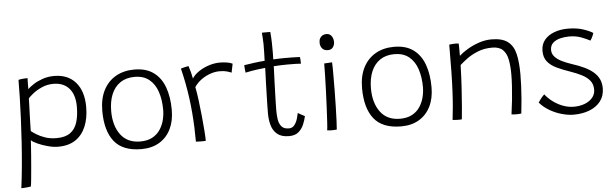

<svg xmlns="http://www.w3.org/2000/svg" viewBox="-54 -917 4271 1335"><g transform="rotate(-5 2081.0 -250.0)"><path d="M46 216Q55.5 145 63 63.8Q70.5 -17.5 76 -101.8Q81.5 -186 85 -265.8Q88.5 -345.5 90.2 -415Q92 -484.5 92 -536Q104.5 -539.5 122.5 -541.2Q140.5 -543 155.5 -543Q155 -532 154.8 -508Q154.5 -484 154.5 -466Q169 -480.5 195.8 -498Q222.5 -515.5 259.8 -528.5Q297 -541.5 341 -541.5Q437 -541.5 490.8 -479.5Q544.5 -417.5 544.5 -307.5Q544.5 -230 520.2 -171.8Q496 -113.5 448 -81.2Q400 -49 327.5 -49Q293 -49 254.2 -59.5Q215.5 -70 184.2 -84.2Q153 -98.5 141 -110.5Q140.5 -100 138.5 -70.5Q136.5 -41 133.5 -1.2Q130.5 38.5 126.8 80Q123 121.5 119.8 156.5Q116.5 191.5 113 210Q102.5 212 89.2 213.5Q76 215 64.2 215.5Q52.5 216 46 216ZM321 -109.5Q381.5 -109.5 416.2 -134.5Q451 -159.5 465.5 -205.8Q480 -252 480 -316Q480 -397.5 441 -442.5Q402 -487.5 330.5 -487.5Q287.5 -487.5 250 -470.8Q212.5 -454 187 -433.5Q161.5 -413 152.5 -401.5Q152.5 -392 151.5 -363Q150.5 -334 149.2 -297Q148 -260 147 -226.2Q146 -192.5 146 -174Q157 -165 181.2 -149.5Q205.5 -134 241 -121.8Q276.5 -109.5 321 -109.5Z M902 18Q772 18 712.8 -56.5Q653.5 -131 653.5 -270Q653.5 -354.5 684.2 -414.2Q715 -474 770.5 -505.8Q826 -537.5 900.5 -537.5Q982 -537.5 1034 -499.5Q1086 -461.5 1110.8 -393.5Q1135.5 -325.5 1135.5 -234.5Q1135.5 -158 1107.5 -101.2Q1079.5 -44.5 1027.2 -13.2Q975 18 902 18ZM899 -35.5Q948.5 -35.5 982.5 -53.8Q1016.5 -72 1037 -102.5Q1057.5 -133 1066.8 -169.2Q1076 -205.5 1076 -241.5Q1076 -312 1057.2 -367.5Q1038.5 -423 999 -454.8Q959.5 -486.5 897.5 -486.5Q838.5 -486.5 797.8 -459Q757 -431.5 736 -381.2Q715 -331 715 -263Q715 -161.5 762 -98.5Q809 -35.5 899 -35.5Z M1301 -440Q1318.5 -467 1350.5 -488.2Q1382.5 -509.5 1421.2 -521.8Q1460 -534 1496.5 -534Q1520 -534 1545 -530.2Q1570 -526.5 1585 -518.5L1572.5 -457Q1560 -462.5 1540.2 -468.2Q1520.5 -474 1489.5 -474Q1456 -474 1421.8 -461.5Q1387.5 -449 1358.8 -427.5Q1330 -406 1312.5 -378.5Q1320.5 -339.5 1327.5 -285.2Q1334.5 -231 1340 -174.5Q1345.5 -118 1349 -71Q1352.5 -24 1352.5 0Q1340 1 1319.2 0.8Q1298.5 0.5 1283.5 -0.5Q1283.5 -50 1281.5 -100.5Q1279.5 -151 1275.2 -202.5Q1271 -254 1264 -306Q1257 -358 1247 -410.2Q1237 -462.5 1224 -515.5Q1230.5 -518 1241.5 -520.8Q1252.5 -523.5 1263 -525.8Q1273.5 -528 1278 -528.5Q1284.5 -510 1291.5 -483Q1298.5 -456 1301 -440Z M2054 -111.5Q2048 -83.5 2035.5 -53.8Q2023 -24 1998.8 -3.2Q1974.5 17.5 1932.5 17.5Q1879.5 17.5 1850.5 -6.5Q1821.5 -30.5 1810.5 -69Q1799.5 -107.5 1799.5 -151.5Q1799.5 -174 1800.2 -209Q1801 -244 1802 -283.8Q1803 -323.5 1804.2 -361Q1805.5 -398.5 1806.5 -427.5Q1807.5 -456.5 1808 -469.5Q1752 -464 1714.8 -457.5Q1677.5 -451 1669.5 -448.5Q1668 -456 1667 -466.5Q1666 -477 1665.2 -486.8Q1664.5 -496.5 1664.5 -501Q1692 -505.5 1732 -511Q1772 -516.5 1808.5 -519Q1809.5 -543.5 1810.2 -574.5Q1811 -605.5 1811 -634.5Q1810.5 -657.5 1809 -678.8Q1807.5 -700 1806.5 -715.5H1865Q1866.5 -707 1868.2 -674.8Q1870 -642.5 1870 -596.5Q1870 -581.5 1870 -559.5Q1870 -537.5 1869 -523.5Q1883.5 -524.5 1905.2 -525.2Q1927 -526 1941 -526Q1966 -526 1990.8 -525.8Q2015.5 -525.5 2033.5 -524.8Q2051.5 -524 2055.5 -523.5Q2057 -517 2057.5 -501Q2058 -485 2058 -477Q2053 -478 2022.8 -479Q1992.5 -480 1962.5 -479.5Q1940.5 -479.5 1914.8 -478.5Q1889 -477.5 1868.5 -476Q1868 -461.5 1866.8 -431.2Q1865.5 -401 1864.2 -363.2Q1863 -325.5 1861.8 -287.2Q1860.5 -249 1859.8 -217Q1859 -185 1859 -167.5Q1859 -137 1863.2 -106.8Q1867.5 -76.5 1884 -56.2Q1900.5 -36 1936 -36Q1960.5 -36 1975 -55Q1989.5 -74 1996.5 -98.2Q2003.5 -122.5 2006.5 -138Q2009 -136 2015.8 -132Q2022.5 -128 2030.8 -123.5Q2039 -119 2045.8 -115.8Q2052.5 -112.5 2054 -111.5Z M2266.5 1Q2260 1.5 2251 2.2Q2242 3 2233.5 3Q2223 3 2214.5 2.2Q2206 1.5 2199.5 0.5Q2202 -12.5 2204.5 -54Q2207 -95.5 2209.8 -152.2Q2212.5 -209 2214.8 -269.2Q2217 -329.5 2218.2 -381.8Q2219.5 -434 2219.5 -464.5Q2222 -464.5 2229.5 -465Q2237 -465.5 2246 -466Q2255 -466.5 2263 -467Q2271 -467.5 2274.5 -467.5Q2275.5 -455 2275.8 -431.8Q2276 -408.5 2276 -378.5Q2276 -331.5 2275.5 -273.8Q2275 -216 2273.5 -159.5Q2272 -103 2270.2 -59.8Q2268.5 -16.5 2266.5 1ZM2253 -554.5Q2226.5 -554.5 2213.2 -571.2Q2200 -588 2200 -611Q2200 -630 2207 -642.2Q2214 -654.5 2225.8 -660.8Q2237.5 -667 2252 -667Q2275 -667 2287.8 -649.5Q2300.5 -632 2300.5 -607Q2300.5 -586 2288.5 -570.2Q2276.5 -554.5 2253 -554.5Z M2715 18Q2585 18 2525.8 -56.5Q2466.5 -131 2466.5 -270Q2466.5 -354.5 2497.2 -414.2Q2528 -474 2583.5 -505.8Q2639 -537.5 2713.5 -537.5Q2795 -537.5 2847 -499.5Q2899 -461.5 2923.8 -393.5Q2948.5 -325.5 2948.5 -234.5Q2948.5 -158 2920.5 -101.2Q2892.5 -44.5 2840.2 -13.2Q2788 18 2715 18ZM2712 -35.5Q2761.5 -35.5 2795.5 -53.8Q2829.5 -72 2850 -102.5Q2870.5 -133 2879.8 -169.2Q2889 -205.5 2889 -241.5Q2889 -312 2870.2 -367.5Q2851.5 -423 2812 -454.8Q2772.5 -486.5 2710.5 -486.5Q2651.5 -486.5 2610.8 -459Q2570 -431.5 2549 -381.2Q2528 -331 2528 -263Q2528 -161.5 2575 -98.5Q2622 -35.5 2712 -35.5Z M3139 6Q3133 6.5 3125.5 6.8Q3118 7 3110.5 7Q3101.5 6.5 3091.2 6Q3081 5.5 3074.5 4.5Q3079.5 -37.5 3083.8 -84.2Q3088 -131 3091 -190.8Q3094 -250.5 3095.5 -330.5Q3097 -410.5 3097 -519Q3105 -520.5 3115.2 -521.5Q3125.5 -522.5 3137 -522.5Q3143.5 -522.5 3150.5 -522.2Q3157.5 -522 3163 -521Q3163.5 -515 3163.8 -500Q3164 -485 3164 -467Q3164 -449 3164 -435Q3186.5 -456 3223.2 -478Q3260 -500 3304 -515Q3348 -530 3391.5 -530Q3467.5 -530 3506.2 -500Q3545 -470 3558.5 -412.5Q3572 -355 3572 -271Q3572 -235 3570.2 -192Q3568.5 -149 3564.5 -100.2Q3560.5 -51.5 3554.5 1.5Q3550 2.5 3540.5 3.2Q3531 4 3520.5 4Q3511 4 3502 3.5Q3493 3 3486 1.5Q3493.5 -51 3498.5 -100Q3503.5 -149 3506.2 -193.2Q3509 -237.5 3509 -276Q3509 -335 3500.2 -379.2Q3491.5 -423.5 3466.2 -448Q3441 -472.5 3392 -472.5Q3336 -472.5 3291 -454.2Q3246 -436 3214 -412Q3182 -388 3163.5 -371Q3161 -283 3156.2 -208Q3151.5 -133 3146.8 -77.8Q3142 -22.5 3139 6Z M3917 41.5Q3879 41.5 3834.8 29.2Q3790.5 17 3750 -6.8Q3709.5 -30.5 3681.5 -63.5Q3685.5 -69 3690.5 -76.8Q3695.5 -84.5 3701.8 -92.2Q3708 -100 3714 -106.5Q3720 -113 3725 -117Q3744.5 -91 3775.8 -67Q3807 -43 3845.2 -28.2Q3883.5 -13.5 3923.5 -13.5Q3965 -13.5 3999 -26.5Q4033 -39.5 4053.2 -63.5Q4073.5 -87.5 4073.5 -120Q4073.5 -158 4053.2 -183Q4033 -208 3997.8 -226Q3962.5 -244 3917.5 -259.5Q3867 -276.5 3826.5 -295.8Q3786 -315 3762.5 -343.8Q3739 -372.5 3739 -418.5Q3739 -465 3764.8 -495.8Q3790.5 -526.5 3833.2 -542.2Q3876 -558 3927 -558Q3989 -558 4034.8 -542.8Q4080.5 -527.5 4102 -512.5Q4100 -505 4095.8 -495.2Q4091.5 -485.5 4086.8 -476.8Q4082 -468 4077.5 -461.5Q4051 -476 4014.2 -489.5Q3977.5 -503 3932 -503Q3899 -503 3868.2 -495Q3837.5 -487 3818.2 -469Q3799 -451 3799 -420Q3799 -393.5 3817.2 -373.2Q3835.5 -353 3866 -338Q3896.5 -323 3932.5 -311Q3981 -295.5 4018.5 -277.8Q4056 -260 4081.8 -238Q4107.5 -216 4120.8 -188Q4134 -160 4134 -125Q4134 -71 4105.5 -34Q4077 3 4028 22.2Q3979 41.5 3917 41.5Z"/></g></svg>

Font: Grandstander Thin ExtraLight
Style: Regular
Weight: 250
Version: Version 1.200